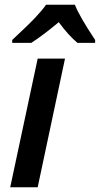

<svg xmlns="http://www.w3.org/2000/svg" viewBox="-20 -786 419 806"><path d="M379.4 -606H305.2Q268.1 -636.7 226.6 -692.9Q162.6 -639.2 111.3 -606H31.2V-618.2Q98.6 -680.7 129.4 -713.6Q160.2 -746.6 173.3 -766.1H294.4Q313 -717.8 379.4 -618.2ZM138.2 0H22.9L138.2 -540H252.9Z"/></svg>

Font: TypoPRO Open Sans
Style: Italic
Weight: 600
Italic angle: -12°
Foundry: Ascender Corporation
Version: Version 1.10